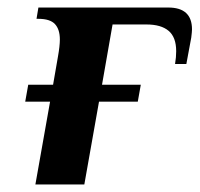

<svg xmlns="http://www.w3.org/2000/svg" viewBox="-20 -490 530 510"><path d="M490 -412Q490 -406 488 -390L475 -320H445Q448 -338 448 -354Q448 -391 428 -408Q408 -425 369 -425H279L251 -265H354L346 -220H243L204 0H74L113 -220H47L55 -265H121L134 -340Q139 -368 139 -385Q139 -412 126 -426Q113 -440 82 -440H77L82 -470H427Q490 -470 490 -412Z"/></svg>

Font: Philosopher
Style: Bold Italic
Weight: 700
Italic angle: -10°
Designer: Jovanny Lemonad
Foundry: Jovanny Lemonad
Version: Version 2.000